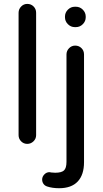

<svg xmlns="http://www.w3.org/2000/svg" viewBox="-20 -739 531 994"><path d="M224.6 226.6Q211.9 222.7 205.1 212.9Q198.2 203.1 198.2 190.4Q198.2 175.8 209.5 164.1Q220.7 152.3 236.3 152.3L248 154.3H251Q256.8 155.3 265.6 155.3Q297.9 155.3 311 143.6Q324.2 131.8 324.2 98.6V-457Q324.2 -475.6 337.4 -489.3Q350.6 -502.9 369.1 -502.9Q388.7 -502.9 401.9 -489.7Q415 -476.6 415 -457V100.6Q415 166 382.3 200.7Q349.6 235.4 286.1 235.4Q251 235.4 224.6 226.6ZM76.2 -672.9Q76.2 -691.4 89.4 -705.1Q102.5 -718.8 121.1 -718.8Q140.6 -718.8 153.8 -705.6Q167 -692.4 167 -672.9V-39.1Q167 -20.5 153.3 -7.3Q139.6 5.9 121.1 5.9Q102.5 5.9 89.4 -7.3Q76.2 -20.5 76.2 -39.1ZM316.4 -653.3Q316.4 -673.8 331.5 -689Q346.7 -704.1 367.2 -704.1H373Q393.6 -704.1 408.7 -689Q423.8 -673.8 423.8 -653.3V-649.4Q423.8 -628.9 408.7 -613.8Q393.6 -598.6 373 -598.6H367.2Q346.7 -598.6 331.5 -613.8Q316.4 -628.9 316.4 -649.4Z"/></svg>

Font: jf-openhuninn-2.0
Style: Regular
Weight: 400
Designer: [Kosugi Maru]
Designed by MOTOYA      

[Varela Round]
Joe Prince (Latin component); Avraham Cornfeld (Hebrew component)
Foundry: justfont CO.,LTD.
Version: 2.0